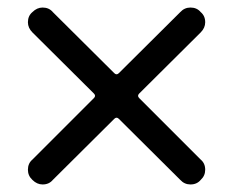

<svg xmlns="http://www.w3.org/2000/svg" viewBox="-20 -611 618 509"><path d="M66 -134Q54 -145 54 -161Q54 -178 66 -188L229 -351Q235 -357 229 -363L66 -525Q54 -537 54 -552Q54 -569 66 -579Q78 -591 93 -591Q110 -591 120 -579L283 -417Q289 -411 295 -417L458 -579Q469 -591 485 -591Q502 -591 512 -579Q524 -569 524 -552Q524 -537 512 -525L349 -363Q343 -357 349 -351L512 -188Q524 -178 524 -161Q524 -145 512 -134Q502 -122 485 -122Q469 -122 458 -134L295 -296Q289 -302 283 -296L120 -134Q110 -122 93 -122Q78 -122 66 -134Z"/></svg>

Font: Kiwi Maru Medium
Style: Regular
Weight: 500
Designer: Hiroki-Chan
Version: Version 1.100